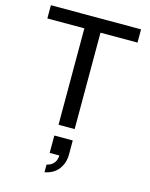

<svg xmlns="http://www.w3.org/2000/svg" viewBox="-147 -812 950 1218"><g transform="rotate(15 328.0 -203.0)"><path d="M275 0V-633H32V-720H624V-633H381V0ZM267 314V264Q298 257 314.5 236Q331 215 331 180L368 187H267V73H388V164Q388 221 357 262Q326 303 267 314Z"/></g></svg>

Font: Instrument Sans Medium
Style: Regular
Weight: 500
Designer: Rodrigo Fuenzalida
Foundry: fragTYPE
Version: Version 1.000;gftools[0.9.28]